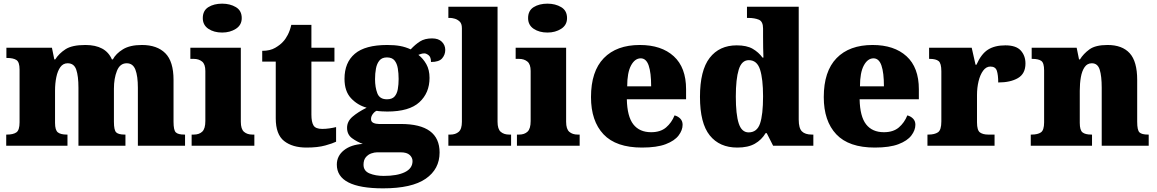

<svg xmlns="http://www.w3.org/2000/svg" viewBox="-20 -797 6326 1050"><path d="M14 0V-61H18Q52 -61 69.5 -73Q87 -85 87 -128V-417Q87 -458 69.5 -469Q52 -480 19 -480H15V-536H264L277 -472H282Q302 -504 338 -527.5Q374 -551 447 -551Q558 -551 592 -472H597Q614 -504 652.5 -527.5Q691 -551 756 -551Q839 -551 884 -506Q929 -461 929 -360V-131Q929 -85 941.5 -73Q954 -61 988 -61H992V0H734V-317Q734 -381 720.5 -416Q707 -451 673 -451Q636 -451 619.5 -409.5Q603 -368 603 -312V-131Q603 -85 615.5 -73Q628 -61 662 -61H666V0H409V-317Q409 -381 397 -416Q385 -451 350 -451Q325 -451 310 -430Q295 -409 288 -375Q281 -341 281 -301V-125Q281 -85 296.5 -73Q312 -61 345 -61H349V0Z M1195 -619Q1150 -619 1119.5 -639.5Q1089 -660 1089 -698Q1089 -739 1119.5 -758Q1150 -777 1195 -777Q1238 -777 1270 -758Q1302 -739 1302 -698Q1302 -660 1270 -639.5Q1238 -619 1195 -619ZM1028 0V-61H1040Q1069 -61 1086 -77Q1103 -93 1103 -135V-409Q1103 -446 1085 -460.5Q1067 -475 1040 -475H1021V-536H1297V-131Q1297 -91 1314.5 -76Q1332 -61 1360 -61H1371V0Z M1656 10Q1579 10 1533.5 -26Q1488 -62 1488 -150V-460H1414V-519Q1457 -519 1485 -535.5Q1513 -552 1527 -568Q1541 -582 1553.5 -606Q1566 -630 1573 -661H1683V-536H1809V-460H1683V-170Q1683 -130 1694.5 -111Q1706 -92 1742 -92Q1762 -92 1782 -95Q1802 -98 1818 -102V-22Q1800 -13 1759 -1.5Q1718 10 1656 10Z M2075 233Q1822 233 1822 103Q1822 56 1860.5 25Q1899 -6 1964 -10Q1933 -21 1905.5 -41Q1878 -61 1878 -98Q1878 -133 1907.5 -158.5Q1937 -184 1985 -208Q1935 -222 1899.5 -260Q1864 -298 1864 -366Q1864 -455 1920.5 -503Q1977 -551 2098 -551Q2138 -551 2168 -545.5Q2198 -540 2226 -527Q2251 -554 2277 -570.5Q2303 -587 2343 -587Q2378 -587 2396.5 -568.5Q2415 -550 2415 -524Q2415 -498 2398 -478Q2381 -458 2337 -458Q2337 -485 2324 -495Q2311 -505 2301 -505Q2290 -505 2282 -502Q2274 -499 2268 -497Q2294 -477 2311.5 -446Q2329 -415 2329 -371Q2329 -289 2273.5 -238Q2218 -187 2098 -187Q2088 -187 2068 -188Q2048 -189 2040 -191Q2030 -188 2019.5 -174.5Q2009 -161 2009 -146Q2009 -131 2022 -125Q2035 -119 2052 -119H2172Q2384 -119 2384 37Q2384 128 2308 180.5Q2232 233 2075 233ZM2096 -254Q2124 -254 2137.5 -269Q2151 -284 2155.5 -309.5Q2160 -335 2160 -365Q2160 -396 2155.5 -423Q2151 -450 2137.5 -466.5Q2124 -483 2096 -483Q2069 -483 2055 -466Q2041 -449 2036 -422Q2031 -395 2031 -364Q2031 -320 2043.5 -287Q2056 -254 2096 -254ZM2078 165Q2152 165 2194 144.5Q2236 124 2236 84Q2236 65 2220.5 50.5Q2205 36 2171 36H2042Q2028 36 2010.5 42Q1993 48 1980.5 63Q1968 78 1968 104Q1968 138 2001 151.5Q2034 165 2078 165Z M2432 0V-61H2443Q2471 -61 2488.5 -76Q2506 -91 2506 -131V-643Q2506 -668 2493.5 -679.5Q2481 -691 2466 -695Q2451 -699 2443 -699H2432V-760H2701V-131Q2701 -91 2718.5 -76Q2736 -61 2764 -61H2775V0Z M2974 -619Q2929 -619 2898.5 -639.5Q2868 -660 2868 -698Q2868 -739 2898.5 -758Q2929 -777 2974 -777Q3017 -777 3049 -758Q3081 -739 3081 -698Q3081 -660 3049 -639.5Q3017 -619 2974 -619ZM2807 0V-61H2819Q2848 -61 2865 -77Q2882 -93 2882 -135V-409Q2882 -446 2864 -460.5Q2846 -475 2819 -475H2800V-536H3076V-131Q3076 -91 3093.5 -76Q3111 -61 3139 -61H3150V0Z M3491 10Q3349 10 3280.5 -62.5Q3212 -135 3212 -266Q3212 -407 3282 -479Q3352 -551 3479 -551Q3597 -551 3664.5 -489.5Q3732 -428 3732 -309V-254H3408Q3410 -160 3443.5 -117Q3477 -74 3541 -74Q3592 -74 3622.5 -100Q3653 -126 3669 -166Q3688 -161 3700.5 -148Q3713 -135 3713 -115Q3713 -85 3691 -56Q3669 -27 3620.5 -8.5Q3572 10 3491 10ZM3541 -325Q3541 -399 3527.5 -438.5Q3514 -478 3484 -478Q3452 -478 3431 -439Q3410 -400 3410 -325Z M4012 10Q3915 10 3861.5 -56.5Q3808 -123 3808 -267Q3808 -412 3861 -480.5Q3914 -549 4009 -549Q4064 -549 4096.5 -530Q4129 -511 4150 -482H4155Q4154 -505 4153.5 -536Q4153 -567 4153 -596V-641Q4153 -680 4129.5 -689.5Q4106 -699 4073 -699H4065V-760H4348V-143Q4348 -96 4365.5 -78.5Q4383 -61 4420 -61H4428V0H4208L4173 -69H4167Q4145 -32 4108 -11Q4071 10 4012 10ZM4074 -73Q4120 -73 4136.5 -121.5Q4153 -170 4153 -270Q4153 -365 4136.5 -416.5Q4120 -468 4075 -468Q4036 -468 4020 -416.5Q4004 -365 4004 -269Q4004 -171 4020 -122Q4036 -73 4074 -73Z M4764 10Q4622 10 4553.5 -62.5Q4485 -135 4485 -266Q4485 -407 4555 -479Q4625 -551 4752 -551Q4870 -551 4937.5 -489.5Q5005 -428 5005 -309V-254H4681Q4683 -160 4716.5 -117Q4750 -74 4814 -74Q4865 -74 4895.5 -100Q4926 -126 4942 -166Q4961 -161 4973.5 -148Q4986 -135 4986 -115Q4986 -85 4964 -56Q4942 -27 4893.5 -8.5Q4845 10 4764 10ZM4814 -325Q4814 -399 4800.5 -438.5Q4787 -478 4757 -478Q4725 -478 4704 -439Q4683 -400 4683 -325Z M5052 0V-61H5057Q5091 -61 5109.5 -73.5Q5128 -86 5128 -133V-407Q5128 -451 5113 -463Q5098 -475 5065 -475H5061V-536H5294L5315 -443H5320Q5346 -502 5383 -525.5Q5420 -549 5478 -549Q5537 -549 5562.5 -520.5Q5588 -492 5588 -450Q5588 -394 5547 -370Q5506 -346 5439 -346Q5439 -387 5431.5 -410Q5424 -433 5396 -433Q5373 -433 5356.5 -410.5Q5340 -388 5331.5 -352.5Q5323 -317 5323 -278V-128Q5323 -84 5339.5 -72.5Q5356 -61 5384 -61H5419V0Z M5617 0V-61H5621Q5655 -61 5672.5 -73Q5690 -85 5690 -128V-412Q5690 -453 5674.5 -464Q5659 -475 5626 -475H5622V-536H5868L5881 -472H5886Q5905 -503 5938 -527Q5971 -551 6037 -551Q6117 -551 6158 -506Q6199 -461 6199 -360V-131Q6199 -85 6211.5 -73Q6224 -61 6258 -61H6262V0H6005V-317Q6005 -381 5994 -416Q5983 -451 5951 -451Q5926 -451 5911.5 -430Q5897 -409 5891 -375Q5885 -341 5885 -301V-125Q5885 -85 5900 -73Q5915 -61 5948 -61H5952V0Z"/></svg>

Font: Noto Serif Hentaigana Black
Style: Regular
Weight: 900
Designer: Kazuhiro Yamada
Foundry: nipponia
Version: Version 1.000; ttfautohint (v1.8.4.7-5d5b)